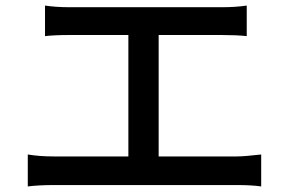

<svg xmlns="http://www.w3.org/2000/svg" viewBox="-20 -702 1040 691"><path d="M833 -139Q859 -139 920 -146V-31Q886 -36 833 -36H173Q120 -36 80 -31V-146Q122 -139 173 -139H442V-576H231Q177 -576 142 -572V-682Q181 -676 231 -676H778Q828 -676 868 -682V-572Q831 -576 778 -576H551V-139Z"/></svg>

Font: Noto Sans S Chinese Medium
Style: Regular
Weight: 500
Designer: Ryoko NISHIZUKA  (kana & ideographs); Paul D. Hunt (Latin, Greek & Cyrillic); Wenlong ZHANG  (bopomofo); Sandoll Communi
Foundry: Adobe Systems Incorporated
Version: Version 1.000;PS 1;hotconv 1.0.78;makeotf.lib2.5.61930